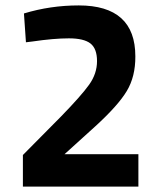

<svg xmlns="http://www.w3.org/2000/svg" viewBox="-20 -692 600 712"><path d="M493.2 0H64.9V-117.2L206.1 -259.8Q281.2 -336.9 310.5 -377.9Q339.8 -418.9 339.8 -465.3Q339.8 -511.7 315.4 -530.8Q291 -549.8 235.4 -549.8Q179.7 -549.8 100.1 -538.1L76.2 -535.2L68.8 -642.1Q167 -671.9 272 -671.9Q481.9 -671.9 481.9 -482.9Q482.4 -408.2 450.2 -354.5Q418 -300.8 334 -224.1L219.2 -120.1H493.2Z"/></svg>

Font: TitilliumWeb-Bold
Style: Bold
Weight: 700
Version: Version 1.001;PS 57.000;hotconv 1.0.70;makeotf.lib2.5.55311